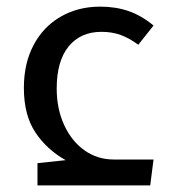

<svg xmlns="http://www.w3.org/2000/svg" viewBox="-20 -559 512 579"><path d="M93 -67 178 -76Q121 -108 86.5 -160Q52 -212 52 -294Q52 -368 81.5 -423.5Q111 -479 163.5 -509Q216 -539 282 -539Q329 -539 368 -525.5Q407 -512 443 -482L397 -424Q370 -444 344 -453.5Q318 -463 286 -463Q223 -463 187 -419Q151 -375 151 -292Q151 -231 173.5 -182Q196 -133 235 -105.5Q274 -78 323 -78H443L433 0H93Z"/></svg>

Font: FiraGOUPP
Style: Medium
Weight: 400
Designer: bBox Type
Foundry: bBox Type GmbH
Version: Version 1.001